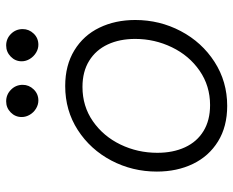

<svg xmlns="http://www.w3.org/2000/svg" viewBox="-88 -668 764 629"><g transform="rotate(-90 294.5 -354.0)"><path d="M46.4 -222.7Q46.4 -302.7 82.5 -371.6Q118.7 -440.4 182.6 -481.7Q246.6 -522.9 326.7 -522.9Q394.5 -522.9 443.6 -492.9Q492.7 -462.9 517.8 -410.9Q543 -358.9 543 -293.5Q543 -213.4 506.6 -144.3Q470.2 -75.2 405.8 -33.7Q341.3 7.8 261.7 7.8Q193.8 7.8 145.3 -22.2Q96.7 -52.2 71.5 -104.5Q46.4 -156.7 46.4 -222.7ZM481 -293.5Q481 -344.7 462.9 -383.5Q444.8 -422.4 409.4 -444.3Q374 -466.3 323.7 -466.3Q260.3 -466.3 211.2 -432.1Q162.1 -397.9 135 -341.8Q107.9 -285.6 107.9 -221.2Q107.9 -169.4 126 -130.4Q144 -91.3 179.2 -69.8Q214.4 -48.3 264.2 -48.3Q327.1 -48.3 376.7 -82.5Q426.3 -116.7 453.6 -173.3Q481 -230 481 -293.5ZM407.7 -665.5Q407.7 -686.5 423.1 -701.4Q438.5 -716.3 459.5 -716.3Q481.9 -716.3 497.6 -700.4Q513.2 -684.6 513.2 -662.1Q513.2 -641.6 498.5 -626.2Q483.9 -610.8 461.9 -610.8Q448.2 -610.8 435.8 -618.4Q423.3 -626 415.5 -638.7Q407.7 -651.4 407.7 -665.5ZM225.1 -665.5Q225.1 -686.5 240.2 -701.4Q255.4 -716.3 276.4 -716.3Q298.8 -716.3 314.7 -700.4Q330.6 -684.6 330.6 -662.1Q330.6 -641.6 315.7 -626.2Q300.8 -610.8 279.3 -610.8Q265.6 -610.8 252.9 -618.4Q240.2 -626 232.7 -638.7Q225.1 -651.4 225.1 -665.5Z"/></g></svg>

Font: Reddit Sans Chocolate Light
Style: Italic
Weight: 300
Italic angle: -11.25°
Designer: Stephen Hutchings
Version: Version 1.013